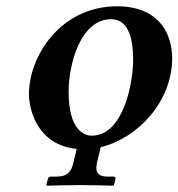

<svg xmlns="http://www.w3.org/2000/svg" viewBox="-20 -464 567 610"><path d="M72 -165C72 -113.9 99.8 -2.9 223.7 9L213 53C207 81 194 97 161 97H142C137 97 133 100 132 105L127 124L129 126C129 126 197 124 233 124C272 124 340 126 340 126L342 124L347 105V103C347 99 344 97 340 97H321C296 97 286 87 286 70C286 65 287 59 288 53L300 3.5C418.3 -24.8 527 -141.7 527 -279C527 -351 490 -444 352 -444C172 -444 72 -285 72 -165ZM198 -173C198 -260 236 -403 333 -403C392 -403 403 -333 403 -272C403 -208 375 -33 271 -33C248 -33 198 -50 198 -173Z"/></svg>

Font: Linux Libertine O
Style: Bold Italic
Weight: 700
Italic angle: -11.5°
Designer: Philipp H. Poll
Foundry: Philipp H. Poll
Version: Version 4.1.0